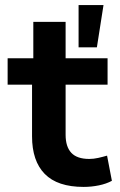

<svg xmlns="http://www.w3.org/2000/svg" viewBox="-20 -725 470 755"><path d="M309 10Q206 10 156 -41Q106 -92 106 -189V-392H10V-496H111V-639H238V-496H403V-392H238V-195Q238 -148 260.5 -124Q283 -100 331 -100Q348 -100 366 -104Q384 -108 401 -113L420 -14Q398 -2 368.5 4Q339 10 309 10ZM289 -539V-705H387L361 -539Z"/></svg>

Font: Nunito Sans 9pt
Style: Bold
Weight: 700
Version: Version 3.101;gftools[0.9.27]